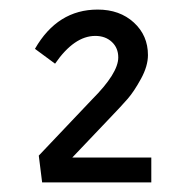

<svg xmlns="http://www.w3.org/2000/svg" viewBox="-20 -799 386 401"><path d="M68 -418 61 -474 172 -591Q227 -646 227 -679Q227 -699 213.5 -711.5Q200 -724 179 -724Q135 -724 95 -666L53 -697Q100 -779 184 -779Q230 -779 259.5 -752Q289 -725 289 -684Q289 -661 274.5 -634.5Q260 -608 247 -593Q234 -578 209 -552L131 -470H296V-418Z"/></svg>

Font: Easer Grotesk Light
Style: Regular
Weight: 300
Designer: Boardeaser, Bonnie Shaver-Troup, Thomas Jockin
Foundry: Lexend
Version: Version 1.008;Glyphs 3.1.2 (3151)